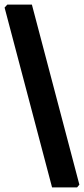

<svg xmlns="http://www.w3.org/2000/svg" viewBox="-37 -701 366 837"><path d="M190 116 -17 -668 -5 -681H102L309 104L299 116Z"/></svg>

Font: Alegreya Sans ExtraBold
Style: Regular
Weight: 800
Designer: Juan Pablo del Peral
Foundry: Huerta Tipografica
Version: Version 2.007